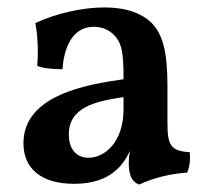

<svg xmlns="http://www.w3.org/2000/svg" viewBox="-20 -487 563 516"><path d="M490 -78C438 -81 430 -97 430 -158V-256C430 -347 418 -394 387 -426C363 -449 324 -467 260 -467C202 -467 130 -451 75 -425C82 -389 83 -344 80 -310C96 -303 124 -301 148 -301C151 -350 170 -415 232 -415C254 -415 275 -407 291 -388C308 -367 312 -343 312 -274C212 -260 43 -231 43 -102C43 -33 92 7 179 7C229 7 265 -6 290 -28C307 -42 320 -61 329 -82C327 -70 326 -58 326 -49C326 -15 335 2 354 9C392 -9 442 -21 483 -23C490 -39 492 -60 490 -78ZM312 -194C312 -103 260 -63 218 -63C189 -63 165 -82 165 -126C165 -199 237 -215 312 -226Z"/></svg>

Font: Vollkorn Semibold
Style: Regular
Weight: 600
Designer: Friedrich Althausen
Foundry: Friedrich Althausen
Version: Version 4.015;PS 004.015;hotconv 1.0.88;makeotf.lib2.5.64775